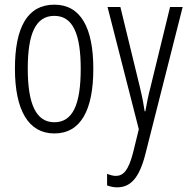

<svg xmlns="http://www.w3.org/2000/svg" viewBox="-20 -562 803 823"><path d="M380 -267C380 -443 326 -542 213 -542C98 -542 44 -445 44 -268C44 -91 101 10 213 10C326 10 380 -90 380 -267ZM441 -532 575 -8 550 94C530 170 508 192 476 192C465 192 451 188 439 183V233C454 238 467 241 482 241C539 241 576 202 602 103L763 -532H709L625 -188C616 -154 610 -124 603 -85H600C596 -113 592 -136 580 -187L496 -532ZM99 -268C99 -416 132 -494 213 -494C294 -494 326 -413 326 -267C326 -112 291 -38 213 -38C134 -38 99 -117 99 -268Z"/></svg>

Font: Noto Sans UI Condensed Light
Style: Regular
Weight: 300
Width: 3
Designer: Monotype Design Team
Foundry: Monotype Imaging Inc.
Version: Version 1.901